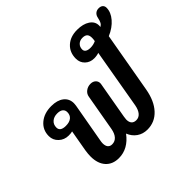

<svg xmlns="http://www.w3.org/2000/svg" viewBox="-183 -1085 1346 1346"><g transform="rotate(-45 490.0 -412.0)"><path d="M163 -139Q163 -164 168 -196L196 -355Q183 -351 159 -351Q116 -351 86.5 -379Q57 -407 57 -447Q57 -508 102 -546Q147 -584 218 -584Q277 -584 311 -557.5Q345 -531 345 -485Q345 -475 343 -463L291 -171Q288 -156 288 -144Q288 -119 299 -105.5Q310 -92 331 -92Q359 -92 377.5 -112.5Q396 -133 403 -171L451 -444Q455 -469 475.5 -484.5Q496 -500 523 -500Q546 -500 560.5 -487Q575 -474 575 -454Q575 -448 574 -444L526 -171Q523 -153 523 -145Q523 -119 535 -105.5Q547 -92 570 -92Q596 -92 613.5 -112.5Q631 -133 638 -171L715 -615Q710 -612 695.5 -609.5Q681 -607 669 -607Q628 -607 601.5 -632.5Q575 -658 575 -697Q575 -759 616 -796.5Q657 -834 724 -834Q783 -834 819 -810Q855 -786 855 -746Q855 -736 854 -732Q868 -740 875 -753Q882 -766 887 -790Q891 -811 904.5 -822.5Q918 -834 938 -834Q958 -834 969 -824Q980 -814 980 -797Q980 -753 944.5 -711.5Q909 -670 850 -645L771 -196Q754 -99 703.5 -44.5Q653 10 579 10Q535 10 502 -13Q469 -36 453 -76H452Q421 -34 381.5 -12Q342 10 296 10Q234 10 198.5 -29.5Q163 -69 163 -139ZM756 -690Q759 -707 759 -720Q759 -745 747.5 -756.5Q736 -768 711 -768Q685 -768 668.5 -752Q652 -736 652 -711Q652 -695 665 -686.5Q678 -678 703 -678Q731 -678 756 -690ZM268 -474Q268 -495 253.5 -506.5Q239 -518 211 -518Q178 -518 157.5 -500Q137 -482 137 -452Q137 -413 193 -413Q229 -413 248.5 -429Q268 -445 268 -474Z"/></g></svg>

Font: Kodchasan
Style: Bold Italic
Weight: 700
Italic angle: -10°
Version: Version 1.000; ttfautohint (v1.6)